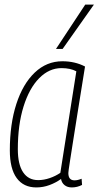

<svg xmlns="http://www.w3.org/2000/svg" viewBox="-20 -810 431 840"><path d="M294 10Q275 10 262.5 0Q250 -10 247 -27Q225 -11 197 -0.5Q169 10 139 10Q83 10 53 -31Q23 -72 23 -152Q23 -267 51.5 -355Q80 -443 132 -492.5Q184 -542 253 -542Q308 -542 352 -519Q333 -401 320 -320Q307 -239 299 -187.5Q291 -136 286.5 -107.5Q282 -79 280.5 -67.5Q279 -56 279 -53Q279 -21 306 -21Q320 -21 337 -28L339 -1Q318 10 294 10ZM244 -54 314 -498Q288 -512 249 -512Q195 -512 151.5 -468Q108 -424 83 -344Q58 -264 58 -157Q58 -91 81 -56.5Q104 -22 147 -22Q172 -22 198 -31Q224 -40 244 -54ZM225 -596 353 -790H391L254 -596Z"/></svg>

Font: Georama SemiCondensed ExtraLight
Style: Italic
Weight: 200
Width: 4
Italic angle: -9°
Designer: Jean-Baptiste Levee
Foundry: Production Type
Version: Version 1.000